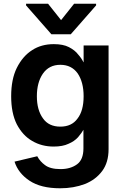

<svg xmlns="http://www.w3.org/2000/svg" viewBox="-20 -792 665 1031"><path d="M138 178Q78 138 58 76L180 47Q195 75 221 94Q249 116 305 116Q359 116 394 90Q428 65 428 5V-95Q420 -80 399 -55Q379 -33 348 -20Q317 -5 268 -5Q204 -5 153 -35Q102 -64 70 -125Q40 -185 40 -275Q40 -366 70 -427Q102 -491 153 -523Q202 -555 269 -555Q319 -555 350 -539Q383 -522 400 -499Q418 -479 428 -458H429V-548H563V9Q563 80 529 126Q494 173 436 196Q376 219 303 219Q199 219 138 178ZM396 -155Q429 -197 429 -275Q429 -351 397 -398Q364 -444 304 -444Q243 -444 210 -396Q178 -349 178 -275Q178 -201 211 -156Q242 -112 304 -112Q365 -112 396 -155ZM378 -772H496V-763L360 -608H256L120 -763V-772H238L308 -684Z"/></svg>

Font: Sinter Bold
Style: Regular
Weight: 700
Foundry: Adobe & rsms
Version: Version 1.000